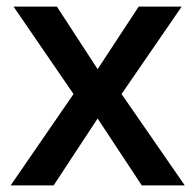

<svg xmlns="http://www.w3.org/2000/svg" viewBox="-20 -560 591 580"><path d="M202.1 -275.9 21 -540H151.9L274.9 -351.1L398.9 -540H528.8L347.2 -275.9L538.1 0H408.2L274.9 -202.1L142.1 0H12.2Z"/></svg>

Font: f0_58770          
Style: Regular
Weight: 600
Foundry: Ascender Corporation
Version: Version 1.10